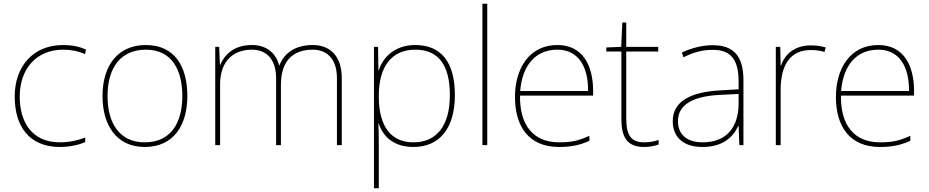

<svg xmlns="http://www.w3.org/2000/svg" viewBox="-20 -831 4994 1032"><path d="M302 -41C357 -41 405 -53 438 -67V-92C399 -76 350 -66 302 -66C150 -66 86 -176 86 -312C86 -460 175 -564 319 -564C357 -564 397 -558 437 -540L442 -565C405 -581 367 -589 319 -589C157 -589 59 -473 59 -312C59 -157 133 -41 302 -41Z M987 -315C987 -468 923 -589 764 -589C617 -589 531 -483 531 -315C531 -158 606 -41 758 -41C915 -41 987 -160 987 -315ZM558 -315C558 -471 632 -564 764 -564C905 -564 960 -453 960 -315C960 -170 898 -66 758 -66C623 -66 558 -168 558 -315Z M1661 -589C1566 -589 1507 -545 1482 -480H1480C1462 -551 1407 -589 1334 -589C1232 -589 1185 -532 1164 -483H1162L1158 -579H1137V-51H1163V-376C1163 -510 1241 -564 1334 -564C1407 -564 1464 -518 1464 -411V-51H1490V-376C1490 -510 1561 -564 1661 -564C1734 -564 1791 -518 1791 -411V-51H1817V-412C1817 -533 1751 -589 1661 -589Z M2212 -589C2102 -589 2038 -523 2016 -453H2014L2012 -579H1990V181H2016V-36C2016 -78 2016 -122 2014 -167H2016C2038 -97 2097 -41 2202 -41C2343 -41 2425 -142 2425 -320C2425 -496 2352 -589 2212 -589ZM2212 -564C2334 -564 2398 -485 2398 -320C2398 -152 2325 -66 2202 -66C2088 -66 2016 -143 2016 -313V-316C2016 -472 2084 -564 2212 -564Z M2599 -51V-811H2573V-51Z M2976 -589C2822 -589 2748 -459 2748 -310C2748 -155 2819 -41 2985 -41C3049 -41 3097 -51 3148 -74V-101C3086 -73 3049 -66 2985 -66C2848 -66 2773 -156 2775 -317H3168V-342C3168 -481 3111 -589 2976 -589ZM2976 -564C3088 -564 3142 -474 3141 -342H2776C2788 -487 2864 -564 2976 -564Z M3441 -66C3367 -66 3346 -112 3346 -194V-554H3518V-579H3346V-710H3325L3319 -579L3239 -576V-554H3320V-191C3320 -98 3348 -41 3441 -41C3476 -41 3498 -47 3520 -54V-79C3498 -71 3474 -66 3441 -66Z M3812 -588C3753 -588 3698 -573 3645 -549L3654 -523C3711 -552 3759 -563 3812 -563C3905 -563 3950 -514 3950 -394V-351L3847 -345C3690 -336 3596 -285 3596 -180C3596 -96 3650 -41 3756 -41C3864 -41 3920 -93 3948 -154H3950L3954 -51H3976V-401C3976 -531 3921 -588 3812 -588ZM3849 -321 3950 -326V-271C3948 -150 3889 -66 3756 -66C3671 -66 3624 -109 3624 -180C3624 -273 3713 -314 3849 -321Z M4337 -587C4252 -587 4197 -539 4178 -478H4176L4174 -579H4150V-51H4176V-348C4176 -479 4226 -562 4337 -562C4367 -562 4387 -559 4412 -552L4418 -576C4394 -583 4369 -587 4337 -587Z M4701 -589C4547 -589 4473 -459 4473 -310C4473 -155 4544 -41 4710 -41C4774 -41 4822 -51 4873 -74V-101C4811 -73 4774 -66 4710 -66C4573 -66 4498 -156 4500 -317H4893V-342C4893 -481 4836 -589 4701 -589ZM4701 -564C4813 -564 4867 -474 4866 -342H4501C4513 -487 4589 -564 4701 -564Z"/></svg>

Font: Noto Sans Tamil UI Thin
Style: Regular
Weight: 100
Designer: Jelle Bosma - Monotype Design Team
Foundry: Monotype Imaging Inc.
Version: Version 2.004